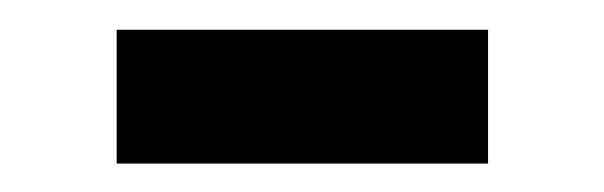

<svg xmlns="http://www.w3.org/2000/svg" viewBox="-20 -367 412 131"><path d="M59.6 -255.4V-346.7H313V-255.4Z"/></svg>

Font: Lato-SemiBold
Style: Regular
Weight: 500
Designer: Lukasz Dziedzic with Adam Twardoch and Botio Nikoltchev
Foundry: tyPoland Lukasz Dziedzic
Version: ""